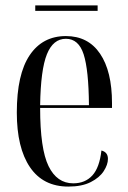

<svg xmlns="http://www.w3.org/2000/svg" viewBox="-20 -678 471 708"><path d="M232 10Q139 10 90.5 -61.5Q42 -133 42 -263Q42 -404 89.5 -474.5Q137 -545 223 -545Q305 -545 349 -480Q393 -415 393 -298V-280H128Q128 -129 159 -65.5Q190 -2 250 -2Q294 -2 320.5 -31Q347 -60 354 -123Q378 -117 378 -92Q378 -71 362.5 -47Q347 -23 314.5 -6.5Q282 10 232 10ZM308 -290Q307 -420 288.5 -477.5Q270 -535 223 -535Q176 -535 153 -478Q130 -421 128 -290ZM110 -638V-658H340V-638Z"/></svg>

Font: Noto Serif Display ExtraCondensed
Style: Regular
Weight: 400
Width: 2
Designer: Monotype Design Team
Foundry: Monotype Imaging Inc.
Version: Version 2.009